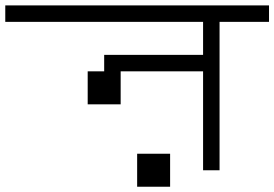

<svg xmlns="http://www.w3.org/2000/svg" viewBox="-20 -708 1040 728"><path d="M1000 -625V-687.5H0V-625H750Q750 -625 750 -500H375V-437.5H312.5Q312.5 -437.5 312.5 -312.5H437.5Q437.5 -312.5 437.5 -437.5H750Q750 -437.5 750 -62.5H812.5V-625ZM500 -125Q500 -125 500 0H625Q625 0 625 -125Z"/></svg>

Font: Unifont
Style: Regular
Weight: 500
Version: Version 15.1.04